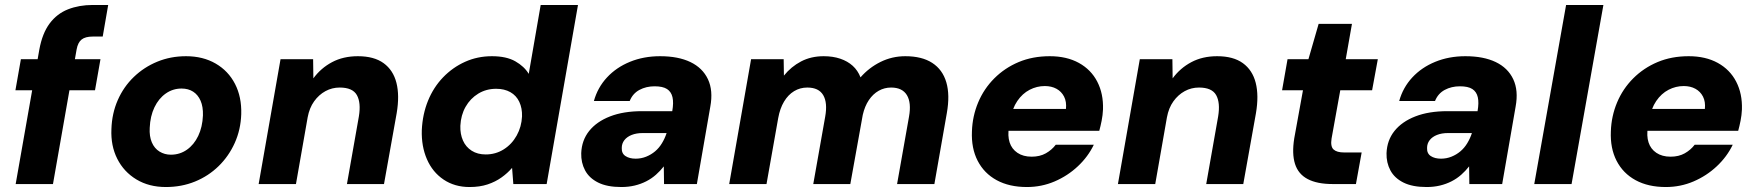

<svg xmlns="http://www.w3.org/2000/svg" viewBox="-20 -740 7063 772"><path d="M43 0 138 -540Q150 -606 179.5 -645.5Q209 -685 253.5 -702.5Q298 -720 353 -720H415L393 -593H353Q323 -593 308 -581Q293 -569 288 -541L193 0ZM42 -377 64 -502H384L362 -377Z M647 12Q579 12 528.5 -18.5Q478 -49 451.5 -101.5Q425 -154 428 -221Q430 -284 453.5 -337.5Q477 -391 518 -430.5Q559 -470 612.5 -492Q666 -514 728 -514Q796 -514 847 -484.5Q898 -455 925 -402.5Q952 -350 950 -281Q948 -219 924 -165.5Q900 -112 859 -72Q818 -32 764 -10Q710 12 647 12ZM667 -118Q703 -118 731.5 -138Q760 -158 777 -193.5Q794 -229 796 -276Q797 -311 786.5 -335Q776 -359 756.5 -371.5Q737 -384 710 -384Q675 -384 646.5 -364Q618 -344 601 -308.5Q584 -273 582 -226Q580 -192 590.5 -167.5Q601 -143 621.5 -130.5Q642 -118 667 -118Z M1020 0 1108 -502H1239L1240 -425Q1270 -466 1315 -490Q1360 -514 1419 -514Q1484 -514 1522.5 -486Q1561 -458 1574 -407Q1587 -356 1575 -285L1524 0H1375L1423 -272Q1432 -327 1415 -357.5Q1398 -388 1346 -388Q1315 -388 1288.5 -373.5Q1262 -359 1243 -332.5Q1224 -306 1217 -268L1170 0Z M1868 12Q1808 12 1763.5 -18Q1719 -48 1696.5 -100Q1674 -152 1676 -217Q1679 -281 1701 -335Q1723 -389 1761.5 -429Q1800 -469 1850 -491.5Q1900 -514 1958 -514Q2016 -514 2052 -493.5Q2088 -473 2106 -443L2154 -720H2304L2178 0H2044L2039 -65Q2021 -44 1996.5 -26.5Q1972 -9 1940.5 1.5Q1909 12 1868 12ZM1933 -119Q1973 -119 2005.5 -139.5Q2038 -160 2057.5 -195Q2077 -230 2079 -272Q2080 -305 2068 -330.5Q2056 -356 2032 -369.5Q2008 -383 1975 -383Q1935 -383 1903 -363.5Q1871 -344 1852 -310.5Q1833 -277 1831 -234Q1830 -201 1841.5 -175Q1853 -149 1876.5 -134Q1900 -119 1933 -119Z M2478 12Q2421 12 2385 -6Q2349 -24 2332.5 -55Q2316 -86 2317 -124Q2319 -176 2349 -213.5Q2379 -251 2433 -272Q2487 -293 2562 -293H2683Q2689 -327 2684 -349Q2679 -371 2662 -382Q2645 -393 2612 -393Q2578 -393 2551 -378.5Q2524 -364 2512 -334H2368Q2383 -388 2420.5 -428.5Q2458 -469 2513 -491.5Q2568 -514 2634 -514Q2707 -514 2756 -490.5Q2805 -467 2826.5 -421.5Q2848 -376 2836 -311L2782 0H2650L2649 -71Q2635 -53 2617.5 -37.5Q2600 -22 2578.5 -11Q2557 0 2532 6Q2507 12 2478 12ZM2536 -102Q2558 -102 2578 -110Q2598 -118 2614 -131.5Q2630 -145 2641.5 -164Q2653 -183 2660 -204V-205H2564Q2539 -205 2520 -197.5Q2501 -190 2490.5 -176.5Q2480 -163 2480 -145Q2479 -123 2495 -112.5Q2511 -102 2536 -102Z M2912 0 3000 -502H3131L3132 -436Q3161 -472 3201 -493Q3241 -514 3292 -514Q3329 -514 3358.5 -504Q3388 -494 3408.5 -475.5Q3429 -457 3440 -429Q3474 -468 3520.5 -491Q3567 -514 3620 -514Q3687 -514 3728.5 -487Q3770 -460 3785 -409Q3800 -358 3787 -285L3737 0H3587L3635 -271Q3645 -327 3626.5 -357.5Q3608 -388 3563 -388Q3536 -388 3513 -375Q3490 -362 3473.5 -337.5Q3457 -313 3449 -278L3399 0H3250L3298 -271Q3308 -327 3290 -357.5Q3272 -388 3226 -388Q3197 -388 3173 -373.5Q3149 -359 3132.5 -331.5Q3116 -304 3109 -265L3062 0Z M4109 12Q4038 12 3987.5 -15.5Q3937 -43 3911 -93.5Q3885 -144 3888 -212Q3890 -273 3913 -328Q3936 -383 3978 -425Q4020 -467 4076 -490.5Q4132 -514 4201 -514Q4269 -514 4318 -487Q4367 -460 4392 -411.5Q4417 -363 4415 -300Q4414 -277 4409.5 -254.5Q4405 -232 4400 -214H3992L4008 -302H4266Q4269 -331 4258.5 -351.5Q4248 -372 4228 -383Q4208 -394 4181 -394Q4149 -394 4120 -379Q4091 -364 4070.5 -334Q4050 -304 4042 -258L4037 -229Q4031 -194 4039.5 -167.5Q4048 -141 4071 -125.5Q4094 -110 4128 -110Q4161 -110 4185 -123.5Q4209 -137 4225 -158H4378Q4355 -110 4314 -71.5Q4273 -33 4220.5 -10.5Q4168 12 4109 12Z M4475 0 4563 -502H4694L4695 -425Q4725 -466 4770 -490Q4815 -514 4874 -514Q4939 -514 4977.5 -486Q5016 -458 5029 -407Q5042 -356 5030 -285L4979 0H4830L4878 -272Q4887 -327 4870 -357.5Q4853 -388 4801 -388Q4770 -388 4743.5 -373.5Q4717 -359 4698 -332.5Q4679 -306 4672 -268L4625 0Z M5338 0Q5276 0 5238 -20Q5200 -40 5187 -81Q5174 -122 5184 -184L5219 -377H5135L5157 -502H5241L5282 -644H5416L5391 -502H5520L5497 -377H5369L5334 -183Q5329 -151 5342 -139Q5355 -127 5384 -127H5455L5432 0Z M5716 12Q5659 12 5623 -6Q5587 -24 5570.5 -55Q5554 -86 5555 -124Q5557 -176 5587 -213.5Q5617 -251 5671 -272Q5725 -293 5800 -293H5921Q5927 -327 5922 -349Q5917 -371 5900 -382Q5883 -393 5850 -393Q5816 -393 5789 -378.5Q5762 -364 5750 -334H5606Q5621 -388 5658.5 -428.5Q5696 -469 5751 -491.5Q5806 -514 5872 -514Q5945 -514 5994 -490.5Q6043 -467 6064.5 -421.5Q6086 -376 6074 -311L6020 0H5888L5887 -71Q5873 -53 5855.5 -37.5Q5838 -22 5816.5 -11Q5795 0 5770 6Q5745 12 5716 12ZM5774 -102Q5796 -102 5816 -110Q5836 -118 5852 -131.5Q5868 -145 5879.5 -164Q5891 -183 5898 -204V-205H5802Q5777 -205 5758 -197.5Q5739 -190 5728.5 -176.5Q5718 -163 5718 -145Q5717 -123 5733 -112.5Q5749 -102 5774 -102Z M6149 0 6277 -720H6427L6299 0Z M6678 12Q6607 12 6556.5 -15.5Q6506 -43 6480 -93.5Q6454 -144 6457 -212Q6459 -273 6482 -328Q6505 -383 6547 -425Q6589 -467 6645 -490.5Q6701 -514 6770 -514Q6838 -514 6887 -487Q6936 -460 6961 -411.5Q6986 -363 6984 -300Q6983 -277 6978.5 -254.5Q6974 -232 6969 -214H6561L6577 -302H6835Q6838 -331 6827.5 -351.5Q6817 -372 6797 -383Q6777 -394 6750 -394Q6718 -394 6689 -379Q6660 -364 6639.5 -334Q6619 -304 6611 -258L6606 -229Q6600 -194 6608.5 -167.5Q6617 -141 6640 -125.5Q6663 -110 6697 -110Q6730 -110 6754 -123.5Q6778 -137 6794 -158H6947Q6924 -110 6883 -71.5Q6842 -33 6789.5 -10.5Q6737 12 6678 12Z"/></svg>

Font: DM Sans 16pt Black
Style: Italic
Weight: 900
Italic angle: -10°
Version: Version 4.004;gftools[0.9.30]